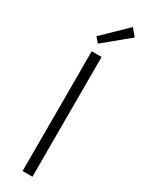

<svg xmlns="http://www.w3.org/2000/svg" viewBox="-246 -980 764 1012"><g transform="rotate(30 136.0 -474.0)"><path d="M106 -729H166V0H106ZM88 -810 230 -948 266 -905 114 -780Z"/></g></svg>

Font: Merged Yaku Han JP Light
Style: Regular
Weight: 300
Designer: Ryoko NISHIZUKA 西塚涼子 (kana, bopomofo & ideographs); Paul D. Hunt (Latin, Greek & Cyrillic); Sandoll Communications 산돌커뮤니
Foundry: Adobe
Version: Version 2.004